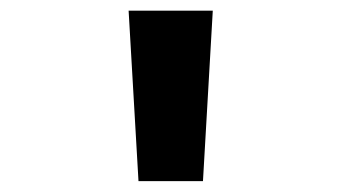

<svg xmlns="http://www.w3.org/2000/svg" viewBox="-20 -713 626 352"><path d="M233.9 -380.9 215.8 -693.4H370.1L352.1 -380.9Z"/></svg>

Font: Cascadia Code NF
Style: Bold
Weight: 700
Monospace: yes
Designer: Aaron Bell
Foundry: Saja Typeworks
Version: Version 2404.023; ttfautohint (v1.8.4)